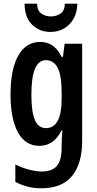

<svg xmlns="http://www.w3.org/2000/svg" viewBox="-20 -780 526 1040"><path d="M198 -553Q233 -553 261.5 -535.5Q290 -518 314 -472H321L330 -543H425V-17Q425 106 370.5 173Q316 240 202 240Q129 240 63 205V111Q104 131 141.5 140Q179 149 208 149Q260 149 287 120Q314 91 314 17V7Q314 -33 318 -74H314Q289 -27 259 -8.5Q229 10 193 10Q117 10 77 -63.5Q37 -137 37 -268Q37 -405 79 -479Q121 -553 198 -553ZM228 -454Q150 -454 150 -267Q150 -174 169 -130Q188 -86 229 -86Q270 -86 292 -124.5Q314 -163 314 -250V-274Q314 -371 292.5 -412.5Q271 -454 228 -454ZM399 -760Q398 -713 378.5 -678.5Q359 -644 326.5 -625.5Q294 -607 254 -607Q194 -607 154 -646Q114 -685 113 -760H181Q181 -724 203 -707.5Q225 -691 256 -691Q286 -691 308.5 -707Q331 -723 331 -760Z"/></svg>

Font: Noto Sans Malayalam ExtraCondensed SemiBold
Style: Regular
Weight: 600
Width: 2
Designer: Jelle Bosma - Monotype Design Team
Foundry: Monotype Imaging Inc.
Version: Version 2.104; ttfautohint (v1.8.4.7-5d5b)